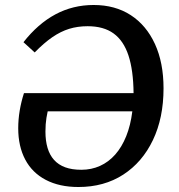

<svg xmlns="http://www.w3.org/2000/svg" viewBox="-20 -735 715 769"><path d="M294 14Q218 14 163.5 -14.5Q109 -43 81 -96Q53 -149 53 -221Q53 -257 59 -292.5Q65 -328 76 -362H515Q514 -454 494.5 -513Q475 -572 435 -601Q395 -630 331 -630Q291 -630 257 -619.5Q223 -609 189.5 -586Q156 -563 119 -525L74 -566Q132 -640 202 -677.5Q272 -715 355 -715Q441 -715 503.5 -674.5Q566 -634 600.5 -559Q635 -484 635 -381Q635 -263 592.5 -174Q550 -85 473.5 -35.5Q397 14 294 14ZM306 -55Q346 -55 380.5 -70.5Q415 -86 441.5 -116Q468 -146 485.5 -189.5Q503 -233 510 -289H171Q168 -276 166 -263Q164 -250 163 -237Q162 -224 162 -208Q162 -171 170.5 -142.5Q179 -114 196.5 -94.5Q214 -75 241 -65Q268 -55 306 -55Z"/></svg>

Font: Literata Medium
Style: Italic
Weight: 500
Italic angle: -2°
Designer: Latin by Veronika Burian and Jose Scaglione. Greek by Irene Vlachou. Cyrillic by Vera Evstafieva
Foundry: TypeTogether
Version: Version 3.103;gftools[0.9.29]